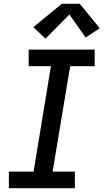

<svg xmlns="http://www.w3.org/2000/svg" viewBox="-20 -998 549 1018"><path d="M27 0V-88H158L250 -647H132V-735H482V-647H352L259 -88H377V0ZM221 -793 157 -854 308 -978H403L509 -848L434 -799L348 -921Z"/></svg>

Font: Iosevka Curly Slab SmBdObl
Style: Regular
Weight: 600
Italic angle: -9°
Monospace: yes
Designer: Belleve Invis
Foundry: Belleve Invis
Version: Version 11.0.0; ttfautohint (v1.8.3)